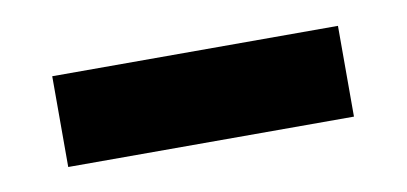

<svg xmlns="http://www.w3.org/2000/svg" viewBox="-29 -405 477 225"><g transform="rotate(-10 209.0 -292.0)"><path d="M39 -238V-346H379V-238Z"/></g></svg>

Font: Txt Sans SemiBold
Style: Regular
Weight: 600
Designer: Open Source
Foundry: XRLN
Version: Version 1.0